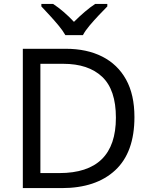

<svg xmlns="http://www.w3.org/2000/svg" viewBox="-20 -964 770 984"><path d="M669 -364Q669 -183 570.5 -91.5Q472 0 296 0H97V-714H317Q425 -714 504 -674Q583 -634 626 -556.5Q669 -479 669 -364ZM574 -361Q574 -504 503.5 -570.5Q433 -637 304 -637H187V-77H284Q574 -77 574 -361ZM315 -784Q302 -807 280 -833.5Q258 -860 234 -886Q210 -912 192 -931V-944H252Q278 -927 306 -903Q334 -879 359 -852Q386 -879 414 -903Q442 -927 468 -944H530V-931Q511 -912 486.5 -886Q462 -860 439.5 -833.5Q417 -807 405 -784Z"/></svg>

Font: Noto Sans Vithkuqi
Style: Regular
Weight: 400
Version: Version 1.001